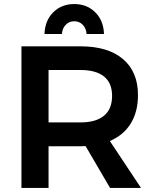

<svg xmlns="http://www.w3.org/2000/svg" viewBox="-20 -929 763 949"><path d="M524 0 403 -207Q395 -206 378 -206H220V0H86V-700H378Q514 -700 588 -637Q662 -574 662 -459Q662 -377 626.5 -319Q591 -261 523 -232L677 0ZM220 -324H378Q454 -324 494 -357Q534 -390 534 -455Q534 -519 494 -551Q454 -583 378 -583H220ZM200 -761Q202 -827 243 -868Q284 -909 347 -909Q410 -909 451 -868Q492 -827 494 -761H408Q406 -789 389 -806.5Q372 -824 347 -824Q322 -824 305 -806.5Q288 -789 286 -761Z"/></svg>

Font: Montserrat arm2 Medium
Style: Regular
Weight: 500
Designer: Julieta Ulanovsky
Foundry: Julieta Ulanovsky
Version: Version 6.000